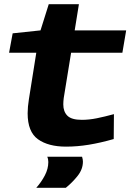

<svg xmlns="http://www.w3.org/2000/svg" viewBox="-20 -685 621 910"><path d="M520 -144 519 -26Q456 -8 401 1Q346 10 293 10Q209 10 160 -25Q111 -60 111 -148Q111 -178 117 -215L152 -435H23L40 -527L172 -541L211 -665H354L334 -541H578L560 -435H317L282 -220Q281 -212 280.5 -204.5Q280 -197 280 -190Q280 -156 299.5 -136.5Q319 -117 368 -117Q402 -117 439 -124.5Q476 -132 520 -144ZM204 58H369Q373 71 373 81Q373 117 348 148.5Q323 180 292 205H152Q176 178 192.5 146.5Q209 115 209 83Q209 69 204 58Z"/></svg>

Font: Georama ExtraExtended SemiBold
Style: Italic
Weight: 600
Width: 8
Italic angle: -9°
Designer: Jean-Baptiste Levee
Foundry: Production Type
Version: Version 1.000